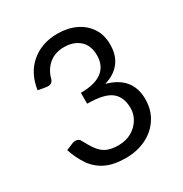

<svg xmlns="http://www.w3.org/2000/svg" viewBox="-170 -854 944 991"><g transform="rotate(-30 302.0 -358.5)"><path d="M297 8Q225 8 178 -15Q131 -38 102 -80Q73 -122 54 -179Q86 -193 96 -196.5Q106 -200 113 -200Q136 -200 143 -182Q164 -142 183.5 -116.5Q203 -91 229.5 -79.5Q256 -68 296 -68Q342 -68 375.5 -87.5Q409 -107 427.5 -138Q446 -169 446 -203Q446 -270 405 -302.5Q364 -335 263 -335V-400Q348 -400 390 -432.5Q432 -465 432 -526Q432 -586 396.5 -617Q361 -648 305 -648Q251 -648 215.5 -618.5Q180 -589 167 -541Q160 -514 134 -514Q127 -514 112 -516.5Q97 -519 76 -523Q90 -618 153 -671.5Q216 -725 310 -725Q371 -725 418 -702.5Q465 -680 492 -639Q519 -598 519 -541Q519 -476 486.5 -435Q454 -394 395 -377Q535 -339 535 -206Q535 -141 503 -92.5Q471 -44 417.5 -18Q364 8 297 8Z"/></g></svg>

Font: Aleo
Style: Regular
Weight: 400
Designer: Alessio Laiso
Foundry: Alessio Laiso
Version: Version 2.001; ttfautohint (v1.8.4.7-5d5b);gftools[0.9.29]